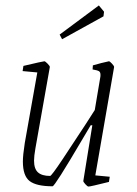

<svg xmlns="http://www.w3.org/2000/svg" viewBox="-20 -676 502 705"><path d="M330 -32 383 -27 380 -8Q312 9 305 9Q301 9 293 0Q285 -9 286 -12L319 -216H313L281 -162Q181 8 173 8Q114 8 89 -11Q64 -30 64 -83Q64 -106 71 -151L117 -410L63 -415L66 -434Q138 -451 143 -451Q146 -451 154.5 -442.5Q163 -434 163 -430L110 -131Q105 -103 105 -86Q105 -56 119.5 -43Q134 -30 164 -30Q169 -30 210 -91.5Q251 -153 294 -219L328 -272L348 -391Q349 -395 349 -401Q349 -411 343.5 -414.5Q338 -418 320 -421L321 -436Q334 -440 352 -444.5Q370 -449 380 -451Q383 -451 391 -442.5Q399 -434 399 -430ZM199 -549 343 -656 362 -633 360 -616 208 -532Z"/></svg>

Font: Grenze ExtraLight
Style: Italic
Weight: 275
Italic angle: -10°
Designer: Renata Polastri
Foundry: Omnibus-Type
Version: Version 1.002; ttfautohint (v1.8)